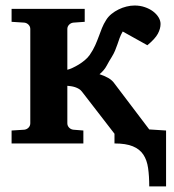

<svg xmlns="http://www.w3.org/2000/svg" viewBox="-20 -520 630 696"><path d="M521 155.8Q521 118.2 516.8 89.1Q512.7 60.1 499.5 40.3Q486.3 20.5 461.4 10.3Q436.5 0 395 0V-35.2L276.9 -188Q272.5 -193.8 265.9 -197.8Q259.3 -201.7 252 -204.1Q244.6 -206.5 237.3 -207.5Q230 -208.5 224.1 -209V-73.2Q224.1 -64 230.5 -57.4Q236.8 -50.8 246.1 -49.8L282.2 -46.9V0H22V-46.9L67.9 -49.8Q77.1 -50.8 83.5 -57.4Q89.8 -64 89.8 -73.2V-415Q89.8 -423.8 83.5 -430.4Q77.1 -437 67.9 -438L22 -440.9V-487.8H287.1V-440.9L246.1 -438Q236.8 -437 230.5 -430.4Q224.1 -423.8 224.1 -415V-267.1Q232.4 -269 243.4 -274.2Q254.4 -279.3 265.6 -286.1Q276.9 -293 287.4 -301.8Q297.9 -310.5 305.2 -320.8Q317.9 -339.4 325.2 -356Q332.5 -372.6 338.1 -387.9Q343.8 -403.3 349.6 -418.2Q355.5 -433.1 365.2 -448.2Q372.6 -460 384.3 -469.5Q396 -479 409.9 -485.8Q423.8 -492.7 438.7 -496.3Q453.6 -500 467.8 -500Q487.8 -500 504.9 -494.1Q522 -488.3 534.7 -478.8Q547.4 -469.2 554.7 -457.3Q562 -445.3 562 -433.1Q562 -416 552.2 -397.7Q542.5 -379.4 514.2 -356L424.8 -405.8Q418 -394 413.8 -382.6Q409.7 -371.1 405.8 -359.6Q401.9 -348.1 397 -336.4Q392.1 -324.7 384.8 -313Q376 -299.3 366.9 -282.2Q357.9 -265.1 340.8 -251Q357.9 -245.6 372.3 -237.5Q386.7 -229.5 396 -215.8L521 -50.8L582 -46.9V155.8Z"/></svg>

Font: Charis SIL CyrE
Style: Bold
Weight: 700
Foundry: SIL International
Version: Version 5.000